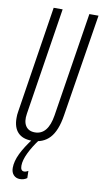

<svg xmlns="http://www.w3.org/2000/svg" viewBox="-100 -746 543 1012"><g transform="rotate(10 171.0 -240.0)"><path d="M109 10Q61 10 35.5 -16.5Q10 -43 10 -94Q10 -105 10.5 -111.5Q11 -118 13 -130L102 -700H150L60 -126Q53 -84 68.5 -60Q84 -36 118 -36Q188 -36 205 -142L293 -700H342L254 -150Q241 -67 205.5 -28.5Q170 10 109 10ZM116 -2 148 0Q117 41 98 80.5Q79 120 79 149Q79 177 98 177Q108 177 120 170L121 208Q105 220 83 220Q62 220 49 206Q36 192 36 168Q36 133 56 91.5Q76 50 116 -2Z"/></g></svg>

Font: Georama ExtraCondensed Light
Style: Italic
Weight: 300
Width: 2
Italic angle: -9°
Designer: Jean-Baptiste Levee
Foundry: Production Type
Version: Version 1.000